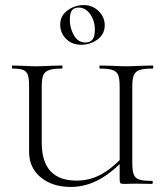

<svg xmlns="http://www.w3.org/2000/svg" viewBox="-20 -727 660 759"><path d="M375 -456Q373 -456 373 -462Q373 -468 375 -468L419 -467Q455 -465 480 -465Q502 -465 540 -467L584 -468Q586 -468 586 -462Q586 -456 584 -456Q549 -456 532.5 -450.5Q516 -445 509.5 -431Q503 -417 503 -387V-81Q503 -51 509 -36.5Q515 -22 531 -17Q547 -12 581 -12Q584 -12 584 -6Q584 0 581 0L516 -1L471 0Q459 0 456 -3Q453 -6 453 -19V-385Q453 -415 447.5 -429.5Q442 -444 425.5 -450Q409 -456 375 -456ZM260 12Q187 12 141 -26Q95 -64 95 -127V-387Q95 -417 90 -431Q85 -445 71.5 -450.5Q58 -456 29 -456Q27 -456 27 -462Q27 -468 29 -468L68 -467Q102 -465 120 -465Q145 -465 183 -467L225 -468Q227 -468 227 -462Q227 -456 225 -456Q191 -456 174 -450Q157 -444 151 -429.5Q145 -415 145 -385V-163Q145 -13 283 -13Q334 -13 379 -37Q424 -61 478 -120L487 -113Q428 -48 373.5 -18Q319 12 260 12ZM218 -629Q218 -665 247 -686Q276 -707 311 -707Q345 -707 369.5 -683.5Q394 -660 394 -627Q394 -592 365.5 -571Q337 -550 301 -550Q264 -550 241 -573.5Q218 -597 218 -629ZM355 -609Q355 -645 336.5 -671Q318 -697 291 -697Q272 -697 264 -685.5Q256 -674 256 -649Q256 -615 272.5 -587Q289 -559 317 -559Q337 -559 346 -571Q355 -583 355 -609Z"/></svg>

Font: Cormorant Unicase Light
Style: Regular
Weight: 300
Designer: Christian Thalmann (Catharsis Fonts)
Foundry: Catharsis Fonts
Version: Version 4.000